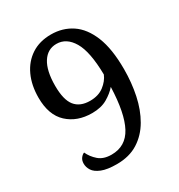

<svg xmlns="http://www.w3.org/2000/svg" viewBox="-174 -842 906 971"><g transform="rotate(-30 279.5 -356.5)"><path d="M227 11Q171 11 139 -2Q107 -15 94.5 -34.5Q82 -54 82 -75Q82 -94 91.5 -106.5Q101 -119 112 -123Q126 -92 153.5 -68Q181 -44 228 -44Q311 -44 350.5 -118Q390 -192 395 -343Q373 -317 337 -296Q301 -275 248 -275Q161 -275 106 -326Q51 -377 51 -478Q51 -550 76.5 -605.5Q102 -661 150 -692.5Q198 -724 265 -724Q333 -724 385.5 -689Q438 -654 468 -580Q498 -506 498 -388Q498 -309 483 -237.5Q468 -166 435.5 -110Q403 -54 351.5 -21.5Q300 11 227 11ZM270 -334Q319 -334 351 -358.5Q383 -383 396 -415Q394 -549 358.5 -609Q323 -669 265 -669Q213 -669 183.5 -622.5Q154 -576 154 -488Q154 -406 183 -370Q212 -334 270 -334Z"/></g></svg>

Font: Noto Serif Makasar
Style: Regular
Weight: 400
Designer: Sérgio Martins
Version: Version 1.001; ttfautohint (v1.8.4.7-5d5b)